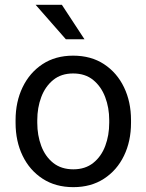

<svg xmlns="http://www.w3.org/2000/svg" viewBox="-20 -770 610 800"><path d="M44.9 -258.3V-269.5Q44.9 -345.7 74.2 -406.5Q103.5 -467.3 157.2 -502.7Q210.9 -538.1 284.7 -538.1Q359.4 -538.1 413.3 -502.7Q467.3 -467.3 496.6 -406.5Q525.9 -345.7 525.9 -269.5V-258.3Q525.9 -181.6 496.6 -121.1Q467.3 -60.5 413.3 -25.4Q359.4 9.8 285.6 9.8Q211.4 9.8 157.5 -25.4Q103.5 -60.5 74.2 -121.1Q44.9 -181.6 44.9 -258.3ZM135.3 -269.5V-258.3Q135.3 -206.1 151.9 -161.9Q168.5 -117.7 201.9 -91.1Q235.4 -64.5 285.6 -64.5Q335 -64.5 368.4 -91.1Q401.9 -117.7 418.5 -161.9Q435.1 -206.1 435.1 -258.3V-269.5Q435.1 -321.3 418.2 -365.5Q401.4 -409.7 368.2 -436.8Q335 -463.9 284.7 -463.9Q234.9 -463.9 201.7 -436.8Q168.5 -409.7 151.9 -365.5Q135.3 -321.3 135.3 -269.5ZM237.8 -750 332 -606.4H254.4L128.4 -750Z"/></svg>

Font: RobotoDEMO
Style: Regular
Weight: 400
Designer: Christian Robertson
Foundry: Google
Version: Version 2.136